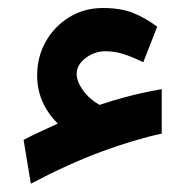

<svg xmlns="http://www.w3.org/2000/svg" viewBox="-20 -411 465 477"><path d="M170.4 -227.1Q170.4 -209 186 -187Q201.7 -165 227.1 -150.4Q261.2 -161.6 285.6 -168.2Q310.1 -174.8 332.3 -179.7Q354.5 -184.6 381.8 -189.5V-79.1Q314 -64.5 231.9 -34.2Q149.9 -3.9 56.6 45.4L38.6 -63.5Q60.1 -74.7 79.6 -83.7Q99.1 -92.8 123.5 -104Q72.3 -155.3 72.3 -223.6Q72.3 -269.5 93.5 -307.4Q114.7 -345.2 151.9 -368.2Q189 -391.1 235.4 -391.1Q279.3 -391.1 309.3 -379.4Q339.4 -367.7 370.6 -344.7L335.9 -256.3Q311 -268.6 288.6 -276.1Q266.1 -283.7 241.7 -283.7Q214.8 -283.7 192.6 -266.8Q170.4 -250 170.4 -227.1Z"/></svg>

Font: Vazirmatn RD UI SemiBold
Style: Regular
Weight: 600
Designer: Saber Rastikerdar
Foundry: Saber Rastikerdar
Version: Version 33.003